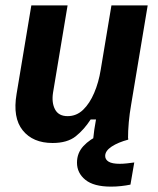

<svg xmlns="http://www.w3.org/2000/svg" viewBox="-20 -520 590 715"><path d="M175.8 12.5Q102.5 12.5 64.6 -34.6Q26.7 -81.7 41.7 -170L96.7 -500H231.7L177.5 -175Q171.7 -137.5 185 -112.5Q198.3 -87.5 231.7 -87.5Q265 -87.5 289.6 -111.2Q314.2 -135 330.8 -174.2Q347.5 -213.3 355 -260L395 -500H530L468.3 -130Q462.5 -96.7 459.6 -65Q456.7 -33.3 456.7 0H326.7Q328.3 -16.7 331.2 -37.5Q334.2 -58.3 337.5 -75H317.5Q293.3 -37.5 262.1 -12.5Q230.8 12.5 175.8 12.5ZM393.3 175Q329.2 175 297.9 149.6Q266.7 124.2 266.7 85.8Q266.7 50 290.4 24.2Q314.2 -1.7 354.2 -19.2L457.5 -5V0Q420 10 395.8 25.8Q371.7 41.7 371.7 60.8Q371.7 74.2 384.6 82.1Q397.5 90 425.8 90Q439.2 90 453.8 88.3Q468.3 86.7 480 85L465.8 167.5Q450 170.8 431.2 172.9Q412.5 175 393.3 175Z"/></svg>

Font: Familjen Grotesk
Style: Bold Italic
Weight: 700
Italic angle: -9.46201°
Designer: Anders Wikstroem, Jonas Baeckman, Matilda Gysing, Kristian Moeller
Foundry: Familjen STHLM AB
Version: Version 2.002; ttfautohint (v1.8.4.7-5d5b)